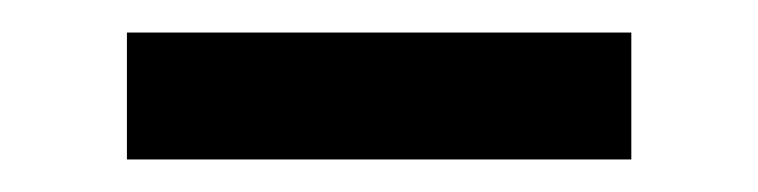

<svg xmlns="http://www.w3.org/2000/svg" viewBox="-20 -357 466 118"><path d="M58 -259H368V-337H58Z"/></svg>

Font: Unageo
Style: Regular
Weight: 400
Designer: Richard Sepsi
Foundry: Richard Sepsi
Version: Version 2.000